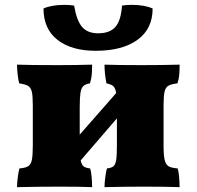

<svg xmlns="http://www.w3.org/2000/svg" viewBox="-20 -768 809 790"><path d="M711 -75Q715 -63 717 -40Q719 -17 719 2Q669 0 573 0Q490 0 410 2Q410 -14 413 -37.5Q416 -61 420 -75Q439 -77 447 -84Q455 -91 458 -109.5Q461 -128 461 -170V-281L312 -108Q316 -90 324 -83.5Q332 -77 351 -75Q355 -63 357 -40Q359 -17 359 2Q313 0 227 0Q136 0 50 2Q50 -14 53 -37.5Q56 -61 60 -75Q85 -77 96 -84Q107 -91 111 -109.5Q115 -128 115 -170V-333Q115 -373 111 -390Q107 -407 96.5 -414Q86 -421 59 -425Q55 -440 52.5 -462.5Q50 -485 50 -502Q106 -500 216 -500Q293 -500 359 -502Q359 -478 357.5 -460.5Q356 -443 350 -425Q331 -422 322.5 -413.5Q314 -405 311 -385.5Q308 -366 308 -325V-214L458 -385Q455 -405 446.5 -413Q438 -421 418 -425Q410 -465 410 -502Q462 -500 562 -500Q647 -500 719 -502Q719 -478 717.5 -460.5Q716 -443 710 -425Q684 -422 672.5 -415Q661 -408 657 -390.5Q653 -373 653 -333V-170Q653 -129 657.5 -110Q662 -91 673.5 -84Q685 -77 711 -75ZM159 -733Q192 -748 246 -748Q267 -748 285 -745Q295 -684 317.5 -657.5Q340 -631 384 -631Q432 -631 455 -657.5Q478 -684 482 -745Q500 -748 521 -748Q575 -748 608 -733Q608 -649 545.5 -604Q483 -559 374 -559Q274 -559 216.5 -604Q159 -649 159 -733Z"/></svg>

Font: Vollkorn SC Black
Style: Regular
Weight: 900
Designer: Friedrich Althausen
Foundry: Friedrich Althausen
Version: Version 4.015